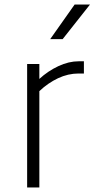

<svg xmlns="http://www.w3.org/2000/svg" viewBox="-20 -829 421 849"><path d="M100 0ZM351 -558V-504H328Q281 -504 236.5 -483Q192 -462 154 -426V0H100V-546H154V-480Q192 -515 238 -536.5Q284 -558 328 -558ZM310 -809H378L257 -656H202Z"/></svg>

Font: Biryani ExtraLight
Style: Regular
Weight: 275
Designer: Dan Reynolds and Mathieu Reguer
Foundry: Dan Reynolds and Mathieu Reguer
Version: Version 1.004; ttfautohint (v1.1) -l 5 -r 5 -G 72 -x 0 -D la